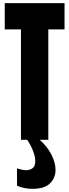

<svg xmlns="http://www.w3.org/2000/svg" viewBox="-20 -879 436 1207"><path d="M111.8 0V-694.3H9.8V-859.4H385.7V-694.3H283.7V0ZM183.6 308.1Q133.3 308.1 86.9 288.6V179.7Q102.1 184.6 116.7 187.7Q131.3 190.9 144.5 190.9Q168.9 190.9 185.3 178Q201.7 165 201.7 133.3Q201.7 106 188.2 70.8Q174.8 35.6 150.9 0H229.5Q276.9 41.5 303 92.5Q329.1 143.6 329.1 189Q329.1 239.3 294.4 273.7Q259.8 308.1 183.6 308.1Z"/></svg>

Font: webenart
Style: Regular
Weight: 400
Designer: Vernon Adams
Foundry: Vernon Adams
Version: Version 2.116; ttfautohint (v1.8.3)